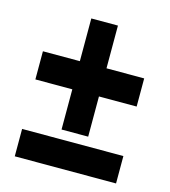

<svg xmlns="http://www.w3.org/2000/svg" viewBox="-93 -663 654 738"><g transform="rotate(15 234.5 -294.0)"><path d="M33 -109V0H436V-109ZM286 -418V-588H180V-418H33V-306H180V-146H286V-306H436V-418Z"/></g></svg>

Font: Mint Spirit
Style: Bold
Weight: 700
Designer: HARENDAL Hirwen
Foundry: Arkandis Digital Foundry.
Version: Version 1.004;FFEdit